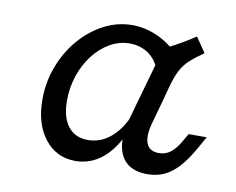

<svg xmlns="http://www.w3.org/2000/svg" viewBox="-57 -498 719 584"><g transform="rotate(10 303.0 -206.5)"><path d="M208.1 11.3Q149.2 11.3 113.3 -34.7Q77.4 -80.6 77.4 -155.6Q77.4 -209.7 96 -258.5Q114.5 -307.3 146.8 -344.8Q179 -382.3 220.6 -404Q262.1 -425.8 308.1 -425.8Q349.2 -425.8 388.3 -407.7Q427.4 -389.5 457.3 -356.5L404 -303.2Q393.5 -333.9 368.5 -351.6Q343.5 -369.4 309.7 -369.4Q278.2 -369.4 249.6 -353.2Q221 -337.1 198.8 -308.5Q176.6 -279.8 164.1 -243.1Q151.6 -206.5 151.6 -165.3Q151.6 -113.7 173.4 -85.9Q195.2 -58.1 234.7 -58.1Q272.6 -58.1 303.6 -83.5Q334.7 -108.9 354.8 -156.5L351.6 -105.6Q328.2 -49.2 291.5 -19Q254.8 11.3 208.1 11.3ZM366.1 -206.5 412.9 -371.8Q438.7 -384.7 461.7 -397.6Q484.7 -410.5 507.3 -425.8L538.7 -379.8Q512.9 -362.1 496.4 -346.8Q479.8 -331.5 470.2 -312.9Q460.5 -294.4 452.4 -266.1L436.3 -206.5ZM417.7 -139.5Q407.3 -100.8 416.1 -78.6Q425 -56.5 454 -56.5Q475 -56.5 489.9 -68.1Q504.8 -79.8 516.9 -100L533.9 -129H589.5L570.2 -94.4Q549.2 -56.5 527.8 -32.7Q506.5 -8.9 483.1 2Q459.7 12.9 430.6 12.9Q391.9 12.9 369 -5.2Q346 -23.4 340.3 -58.5Q334.7 -93.5 348.4 -143.5L366.1 -206.5H436.3Z"/></g></svg>

Font: Playfair 5pt SemiExpanded Light
Style: Italic
Weight: 300
Width: 6
Italic angle: -15.6°
Designer: Claus Eggers Sørensen
Foundry: Claus Eggers Sørensen
Version: Version 2.203